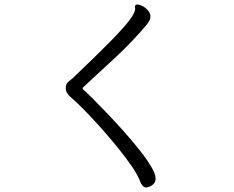

<svg xmlns="http://www.w3.org/2000/svg" viewBox="-20 -777 1040 855"><path d="M635 -669Q571 -593 497 -524Q423 -455 349 -387Q348 -386 348 -384Q348 -380 351 -378Q363 -368 390.5 -340.5Q418 -313 454.5 -275Q491 -237 529 -194.5Q567 -152 600 -110.5Q633 -69 653 -35.5Q673 -2 673 18Q673 33 664 42Q655 51 645 54.5Q635 58 632 58Q622 58 614.5 49.5Q607 41 604 31Q594 3 566.5 -37Q539 -77 502 -122.5Q465 -168 425.5 -212Q386 -256 351 -291.5Q316 -327 293 -346Q286 -352 279.5 -361.5Q273 -371 273 -385Q273 -404 285 -413.5Q297 -423 304 -429Q410 -530 470.5 -591.5Q531 -653 556.5 -687Q582 -721 582 -738Q582 -741 581.5 -743Q581 -745 581 -747Q581 -754 587 -756Q588 -757 592 -757Q601 -757 614.5 -750Q628 -743 639 -730.5Q650 -718 650 -703Q650 -693 645 -685Q640 -677 635 -669Z"/></svg>

Font: Moon Stars Kai T HW
Style: Regular
Weight: 400
Designer: GuiWonder
Version: Version 1.101